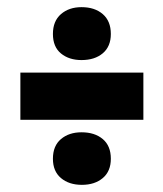

<svg xmlns="http://www.w3.org/2000/svg" viewBox="-20 -581 457 537"><path d="M37 -246V-378H381V-246ZM208 -413Q173 -413 150.5 -431.5Q128 -450 128 -486Q128 -522 150.5 -541.5Q173 -561 208 -561Q245 -561 267.5 -541.5Q290 -522 290 -486Q290 -451 267.5 -432Q245 -413 208 -413ZM209 -64Q173 -64 150.5 -83Q128 -102 128 -137Q128 -173 150.5 -192Q173 -211 208 -211Q245 -211 267.5 -192Q290 -173 290 -137Q290 -102 267.5 -83Q245 -64 209 -64Z"/></svg>

Font: Bricolage Grotesque 96pt ExtraBold SemiCondensed
Style: Regular
Weight: 800
Width: 4
Version: Version 1.001;gftools[0.9.33.dev8+g029e19f]